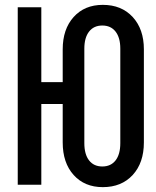

<svg xmlns="http://www.w3.org/2000/svg" viewBox="-20 -760 640 790"><path d="M403 10Q328 10 283 -40Q238 -90 238 -174V-332H150V0H53V-730H150V-422H238V-557Q238 -640 283 -690Q328 -740 403 -740Q480 -740 526 -690Q572 -640 572 -557V-174Q572 -90 526 -40Q480 10 403 10ZM401 -75Q436 -75 455.5 -100Q475 -125 475 -171V-560Q475 -605 455.5 -630Q436 -655 401 -655Q366 -655 346.5 -630Q327 -605 327 -560V-171Q327 -125 346.5 -100Q366 -75 401 -75Z"/></svg>

Font: Pitagon Sans Mono SemiBold
Style: Regular
Weight: 600
Monospace: yes
Designer: Travis Tran
Foundry: Pitagon
Version: Version 1.001; ttfautohint (v1.8.4.7-5d5b);gftools[0.9.26]